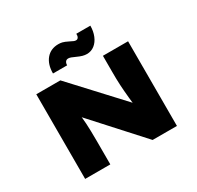

<svg xmlns="http://www.w3.org/2000/svg" viewBox="-192 -1154 1410 1375"><g transform="rotate(-30 513.5 -466.0)"><path d="M134 0V-700H333L745 -255L705 -269Q700 -312 696.5 -345.5Q693 -379 691 -406Q689 -433 687.5 -458Q686 -483 685.5 -510Q685 -537 685 -570V-700H893V0H692L247 -490L322 -466Q326 -445 329 -426Q332 -407 334.5 -386Q337 -365 338.5 -338Q340 -311 341 -275.5Q342 -240 342 -191V0ZM593 -768Q576 -768 558 -773Q540 -778 514 -790Q495 -799 482.5 -803.5Q470 -808 460 -808Q445 -808 437 -797.5Q429 -787 429 -769H312Q312 -844 349 -888Q386 -932 450 -932Q465 -932 481 -928.5Q497 -925 529 -909Q547 -900 556 -896Q565 -892 574 -892Q587 -892 593.5 -903Q600 -914 599 -932H715Q715 -886 699.5 -848.5Q684 -811 656.5 -789.5Q629 -768 593 -768Z"/></g></svg>

Font: Lexend Mega Black
Style: Regular
Weight: 900
Version: Version 1.007